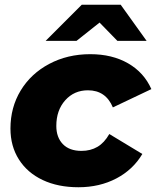

<svg xmlns="http://www.w3.org/2000/svg" viewBox="-20 -779 657 808"><path d="M24 -238Q24 -327 67 -398Q110 -469 187 -510Q264 -551 360 -551Q452 -551 519 -512.5Q586 -474 617 -404L455 -327Q425 -399 350 -399Q292 -399 254.5 -357Q217 -315 217 -249Q217 -201 244.5 -172.5Q272 -144 323 -144Q361 -144 390 -161Q419 -178 440 -215L579 -131Q540 -65 469.5 -28Q399 9 310 9Q224 9 159.5 -21.5Q95 -52 59.5 -108Q24 -164 24 -238ZM474 -607 399 -684 302 -607H172L324 -759H488L597 -607Z"/></svg>

Font: Idrija
Style: Italic
Weight: 800
Italic angle: -11.3°
Designer: Julieta Ulanovsky
Foundry: Julieta Ulanovsky
Version: Version 7.200